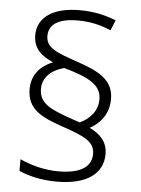

<svg xmlns="http://www.w3.org/2000/svg" viewBox="-54 -805 624 850"><g transform="rotate(5 258.0 -379.5)"><path d="M75 -395C75 -304 141 -274 238 -241C335 -208 380 -187 380 -133C380 -81 340 -43 233 -43C171 -43 109 -60 62 -82V-30C102 -12 159 3 231 3C363 3 435 -50 435 -137C435 -192 403 -224 355 -247C401 -272 438 -316 438 -382C438 -471 365 -503 271 -535C181 -566 133 -583 133 -636C133 -688 176 -716 262 -716C320 -716 368 -703 409 -685L428 -731C382 -749 333 -762 265 -762C148 -762 79 -714 79 -635C79 -576 115 -545 168 -522C116 -501 75 -461 75 -395ZM125 -400C125 -455 168 -488 220 -501C338 -468 387 -437 387 -376C387 -324 353 -288 309 -267L268 -281C176 -313 125 -336 125 -400Z"/></g></svg>

Font: Noto Sans Gujarati Light
Style: Regular
Weight: 300
Designer: Jelle Bosma - Monotype Design Team, Universal Thirst
Foundry: Monotype Imaging Inc.
Version: Version 2.106